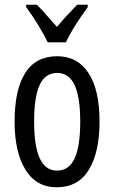

<svg xmlns="http://www.w3.org/2000/svg" viewBox="-20 -786 485 816"><path d="M221 10Q134 10 88 -65Q42 -140 42 -269Q42 -404 87 -475.5Q132 -547 223 -547Q309 -547 356 -476Q403 -405 403 -269Q403 -139 357.5 -64.5Q312 10 221 10ZM223 -61Q273 -61 297 -112.5Q321 -164 321 -269Q321 -373 297 -424.5Q273 -476 223 -476Q172 -476 148.5 -425Q125 -374 125 -269Q125 -165 149 -113Q173 -61 223 -61ZM353 -756Q288 -667 260 -606H183Q167 -639 142 -680Q117 -721 91 -756V-766H136Q155 -749 203 -693L222 -672Q259 -716 308 -766H353Z"/></svg>

Font: Noto Sans UI Cond
Style: Regular
Weight: 400
Width: 3
Designer: Monotype Design Team
Foundry: Monotype Imaging Inc.
Version: Version 1.001